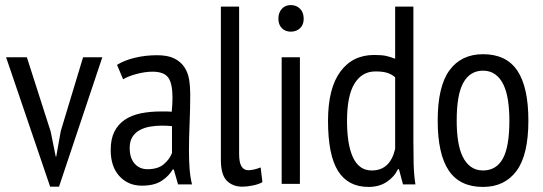

<svg xmlns="http://www.w3.org/2000/svg" viewBox="-20 -726 2143 758"><path d="M180 -207 200 -108H202L220 -209L308 -500H384L213 11H178L4 -500H86Z M442 -470Q471 -488 512.5 -498Q554 -508 600 -508Q642 -508 667.5 -495.5Q693 -483 707.5 -461.5Q722 -440 726.5 -412.5Q731 -385 731 -355Q731 -295 728.5 -238Q726 -181 726 -130Q726 -92 728.5 -59.5Q731 -27 738 2H683L666 -57H662Q647 -31 618 -12Q589 7 540 7Q486 7 451.5 -30.5Q417 -68 417 -134Q417 -177 431.5 -206Q446 -235 472.5 -253Q499 -271 535.5 -278.5Q572 -286 617 -286Q627 -286 637 -286Q647 -286 658 -285Q661 -316 661 -340Q661 -397 644 -420Q627 -443 582 -443Q554 -443 521 -434.5Q488 -426 466 -413ZM659 -228Q649 -229 639 -229.5Q629 -230 619 -230Q595 -230 572 -226Q549 -222 531 -212Q513 -202 502.5 -185Q492 -168 492 -142Q492 -102 511.5 -80Q531 -58 562 -58Q604 -58 627 -78Q650 -98 659 -122Z M924 -119Q924 -84 933.5 -69Q943 -54 960 -54Q981 -54 1009 -65L1016 -7Q1003 1 979.5 6Q956 11 937 11Q899 11 875.5 -12.5Q852 -36 852 -95V-700H924Z M1092 -500H1164V0H1092ZM1079 -652Q1079 -676 1092.5 -691Q1106 -706 1128 -706Q1150 -706 1164.5 -691.5Q1179 -677 1179 -652Q1179 -628 1164.5 -614.5Q1150 -601 1128 -601Q1106 -601 1092.5 -615Q1079 -629 1079 -652Z M1612 -172Q1612 -121 1613 -79.5Q1614 -38 1620 2H1571L1555 -58H1551Q1537 -28 1507 -8Q1477 12 1435 12Q1354 12 1314.5 -51Q1275 -114 1275 -249Q1275 -377 1323.5 -443Q1372 -509 1457 -509Q1486 -509 1503 -505.5Q1520 -502 1540 -494V-700H1612ZM1540 -421Q1526 -433 1508.5 -438.5Q1491 -444 1462 -444Q1409 -444 1379.5 -396Q1350 -348 1350 -248Q1350 -204 1355.5 -168.5Q1361 -133 1372.5 -107Q1384 -81 1402.5 -67Q1421 -53 1448 -53Q1520 -53 1540 -138Z M1708 -250Q1708 -385 1754.5 -448.5Q1801 -512 1887 -512Q1979 -512 2022.5 -447Q2066 -382 2066 -250Q2066 -114 2019 -51Q1972 12 1887 12Q1795 12 1751.5 -53Q1708 -118 1708 -250ZM1783 -250Q1783 -206 1788.5 -170Q1794 -134 1806.5 -108Q1819 -82 1839 -67.5Q1859 -53 1887 -53Q1939 -53 1965 -99.5Q1991 -146 1991 -250Q1991 -293 1985.5 -329.5Q1980 -366 1967.5 -392Q1955 -418 1935 -432.5Q1915 -447 1887 -447Q1836 -447 1809.5 -400Q1783 -353 1783 -250Z"/></svg>

Font: PT Sans Narrow
Style: Regular
Weight: 400
Width: 3
Designer: A.Korolkova, O.Umpeleva, V.Yefimov
Foundry: ParaType Ltd
Version: Version 2.003W OFL